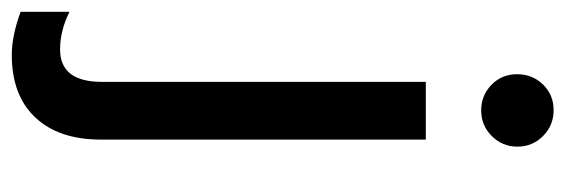

<svg xmlns="http://www.w3.org/2000/svg" viewBox="-381 -427 960 326"><g transform="rotate(90 99.0 -264.0)"><path d="M80 -618.5Q62 -636 62 -662Q62 -688 79.5 -706Q97 -724 123 -724Q149 -724 167 -706Q185 -688 185 -662.5Q185 -637 167 -619Q149 -601 123.5 -601Q98 -601 80 -618.5ZM20 114Q75 114 75 43V-507H173V45Q173 116 135.5 156Q98 196 29 196Q-3 196 -44 181V98Q-12 114 20 114Z"/></g></svg>

Font: Hind Medium
Style: Regular
Weight: 500
Designer: Manushi Parikh, Satya Rajpurohit
Foundry: Indian Type Foundry
Version: Version 1.201;PS 1.0;hotconv 1.0.78;makeotf.lib2.5.61930; tt